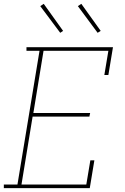

<svg xmlns="http://www.w3.org/2000/svg" viewBox="-30 -981 650 1001"><path d="M-10 0V-19H61L176 -716H108V-735H559L535 -590H514L535 -716H197L144 -392H440L436 -373H140L82 -19H420L441 -145H462L438 0ZM479 -810 376 -949 394 -961 495 -820ZM284 -810 180 -949 198 -961 299 -820Z"/></svg>

Font: Iosevka Etoile Thin
Style: Italic
Weight: 100
Italic angle: -9°
Designer: Belleve Invis
Foundry: Belleve Invis
Version: Version 22.1.2; ttfautohint (v1.8.4)